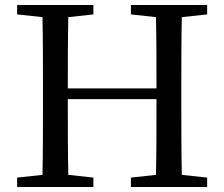

<svg xmlns="http://www.w3.org/2000/svg" viewBox="-20 -753 903 773"><path d="M814 -695V-733H507V-695L608 -684C610 -589 610 -493 610 -397H253C253 -494 253 -590 255 -684L356 -695V-733H49V-695L151 -684C153 -588 153 -491 153 -393V-339C153 -241 153 -145 151 -49L49 -38V0H356V-38L255 -49C253 -144 253 -242 253 -354H610C610 -240 610 -143 608 -49L507 -38V0H814V-38L712 -49C710 -146 710 -243 710 -339V-393C710 -491 710 -589 712 -684Z"/></svg>

Font: Source Han Serif JP Medium
Style: Regular
Weight: 500
Designer: Ryoko NISHIZUKA 西塚涼子 (kana & ideographs); Frank Grießhammer (Latin, Greek & Cyrillic); Wenlong ZHANG 张文龙 (bopomofo); San
Foundry: Adobe Systems Incorporated
Version: Version 1.001;PS 1.001;hotconv 16.6.54;makeotf.lib2.5.65590